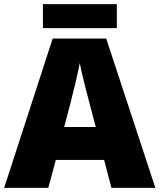

<svg xmlns="http://www.w3.org/2000/svg" viewBox="-20 -902 766 922"><path d="M541 -882H186V-767H541ZM515 0H726L490 -717H233L0 0H212L248 -134H480ZM409 -409 440 -292H288L319 -409C331 -456 354 -550 363 -599C372 -550 399 -447 409 -409Z"/></svg>

Font: Noto Sans Bengali Black
Style: Regular
Weight: 900
Designer: Jelle Bosma - Monotype Design Team
Foundry: Monotype Imaging Inc.
Version: Version 2.003